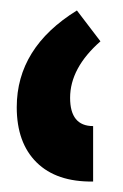

<svg xmlns="http://www.w3.org/2000/svg" viewBox="-20 -783 236 367"><path d="M158 -436V-542Q114 -542 114 -596Q114 -653 172 -704L127 -763Q12 -692 12 -578Q12 -510 50 -472.5Q88 -435 158 -436Z"/></svg>

Font: Noto Sans Armenian Condensed Semi
Style: Regular
Weight: 600
Width: 3
Designer: Monotype Design Team
Foundry: Monotype Imaging Inc.
Version: Version 1.901